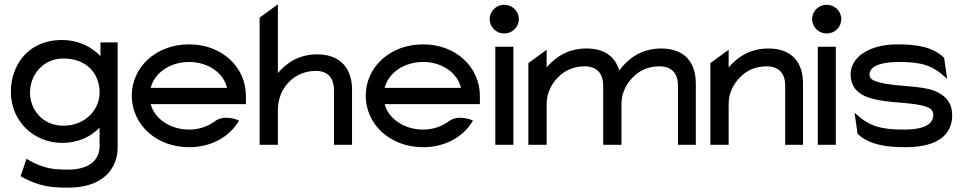

<svg xmlns="http://www.w3.org/2000/svg" viewBox="-20 -666 4426 883"><path d="M30 -245C30 -103 141 -9 264 -9C342 -9 398 -38 438 -79V6C438 75 384 114 294 114C233 114 184 112 108 68L102 64L75 144L78 146C159 193 223 197 294 197C454 197 521 109 521 12V-471H442V-408C404 -448 344 -482 264 -482C107 -482 30 -363 30 -245ZM118 -240C118 -323 179 -397 271 -397C376 -397 438 -331 438 -240C438 -164 375 -88 271 -88C174 -88 118 -164 118 -240Z M586 -226C586 -95 697 11 850 11C951 11 1033 -36 1076 -106L1079 -111L1074 -114C1074 -114 1010 -141 968 -108C936 -85 896 -70 850 -70C764 -70 691 -119 673 -187H1111V-225C1111 -356 1002 -462 850 -462C697 -462 586 -357 586 -226ZM673 -262C690 -330 761 -381 850 -381C937 -381 1008 -331 1024 -262Z M1174 0H1258V-161C1258 -216 1280 -260 1310 -290C1336 -317 1379 -340 1432 -340C1491 -340 1516 -304 1516 -250V0H1599V-254C1599 -349 1547 -416 1439 -416C1355 -416 1298 -377 1258 -330V-646L1174 -585Z M1662 -226C1662 -95 1773 11 1926 11C2027 11 2109 -36 2152 -106L2155 -111L2150 -114C2150 -114 2086 -141 2044 -108C2012 -85 1972 -70 1926 -70C1840 -70 1767 -119 1749 -187H2187V-225C2187 -356 2078 -462 1926 -462C1773 -462 1662 -357 1662 -226ZM1749 -262C1766 -330 1837 -381 1926 -381C2013 -381 2084 -331 2100 -262Z M2232 -578C2232 -541 2262 -512 2299 -512C2336 -512 2366 -541 2366 -578C2366 -615 2336 -644 2299 -644C2262 -644 2232 -615 2232 -578ZM2258 0H2341V-451H2258Z M2410 0H2494V-187C2494 -240 2518 -283 2548 -312C2574 -339 2615 -361 2668 -361C2728 -361 2754 -325 2754 -273V0H2838V-187C2838 -240 2862 -283 2892 -312C2918 -339 2959 -361 3012 -361C3072 -361 3098 -325 3098 -273V0H3180V-283C3180 -378 3129 -443 3021 -443C2929 -443 2868 -396 2829 -343L2828 -342V-341C2810 -404 2762 -443 2677 -443C2593 -443 2535 -404 2494 -356V-437L2410 -376Z M3247 0H3331V-187C3331 -240 3355 -283 3385 -312C3411 -339 3452 -361 3505 -361C3565 -361 3591 -325 3591 -273V0H3673V-283C3673 -378 3622 -443 3514 -443C3430 -443 3372 -404 3331 -356V-437L3247 -376Z M3715 -578C3715 -541 3745 -512 3782 -512C3819 -512 3849 -541 3849 -578C3849 -615 3819 -644 3782 -644C3745 -644 3715 -615 3715 -578ZM3741 0H3824V-451H3741Z M3892 -325C3892 -241 3959 -215 4036 -203C4099 -193 4178 -193 4232 -178C4255 -171 4272 -161 4272 -138C4272 -89 4219 -70 4136 -70C4035 -70 3979 -85 3920 -139L3910 -148L3924 -51L3926 -49C3977 0 4059 11 4143 11C4307 11 4359 -57 4359 -136C4359 -201 4320 -232 4273 -250C4205 -274 4095 -267 4021 -288C3997 -295 3979 -302 3979 -323C3979 -365 4039 -381 4115 -381C4216 -381 4267 -366 4326 -312L4336 -303L4322 -400L4320 -402C4269 -451 4192 -462 4108 -462C3971 -462 3892 -399 3892 -325Z"/></svg>

Font: Charger Sport
Style: SeBdExt
Weight: 600
Designer: Jasper
Foundry: Cannot Into Space Fonts
Version: Version 1.1